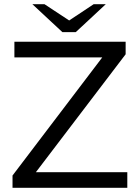

<svg xmlns="http://www.w3.org/2000/svg" viewBox="-20 -900 670 920"><path d="M40 0V-59L470 -625H49V-700H582V-640L152 -75H590V0ZM279 -746 298 -793 429 -880H487L343 -746ZM279 -746 135 -880H193L325 -793L343 -746Z"/></svg>

Font: REM Light
Style: Regular
Weight: 300
Designer: Octavio Pardo
Foundry: Ashler Design
Version: Version 1.005;gftools[0.9.28]